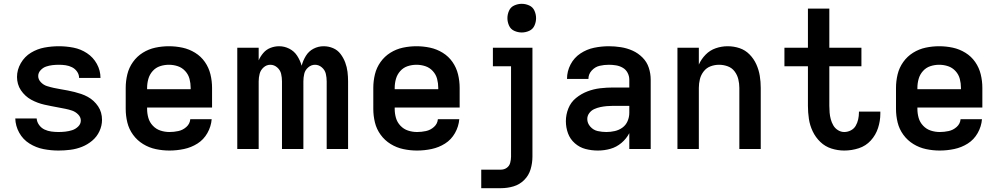

<svg xmlns="http://www.w3.org/2000/svg" viewBox="-20 -780 5224 1005"><path d="M286 8Q318 8 349 4Q380 0 409 -11.5Q438 -23 462.5 -43.5Q487 -64 500.5 -93Q514 -122 514 -153Q514 -172 509 -190Q504 -208 493.5 -223.5Q483 -239 469.5 -251.5Q456 -264 439.5 -273Q423 -282 405.5 -288Q388 -294 370 -298.5Q352 -303 334 -306.5Q316 -310 297.5 -313Q279 -316 261 -320Q243 -324 225.5 -329.5Q208 -335 194 -349.5Q180 -364 180 -382Q180 -399 192.5 -412.5Q205 -426 221 -431.5Q237 -437 254 -439Q271 -441 288 -441Q306 -441 323.5 -438.5Q341 -436 357 -428Q373 -420 383.5 -405Q394 -390 394 -372H506Q506 -411 487 -445.5Q468 -480 435.5 -501.5Q403 -523 365 -530.5Q327 -538 288 -538Q250 -538 212.5 -531Q175 -524 142 -504Q109 -484 89 -449.5Q69 -415 69 -377Q69 -359 74 -341Q79 -323 89.5 -307.5Q100 -292 113.5 -279.5Q127 -267 143.5 -258Q160 -249 177.5 -242.5Q195 -236 213 -232Q231 -228 249 -224.5Q267 -221 285.5 -217.5Q304 -214 322 -210.5Q340 -207 357.5 -201Q375 -195 389 -181Q403 -167 403 -149Q403 -131 389 -117.5Q375 -104 357.5 -98.5Q340 -93 322 -91Q304 -89 286 -89Q268 -89 249 -91.5Q230 -94 213 -102Q196 -110 184.5 -126Q173 -142 172 -160H60Q61 -121 80.5 -85.5Q100 -50 134.5 -28.5Q169 -7 208 0.5Q247 8 286 8Z M867 8Q905 8 943 0Q981 -8 1013.5 -28.5Q1046 -49 1065.5 -83.5Q1085 -118 1088 -156H976Q974 -132 955.5 -115.5Q937 -99 913.5 -94Q890 -89 867 -89Q843 -89 820 -96.5Q797 -104 780 -122Q763 -140 756.5 -163Q750 -186 750 -210V-217H1090V-320Q1090 -356 1081.5 -391Q1073 -426 1052.5 -455.5Q1032 -485 1001 -504Q970 -523 935 -530.5Q900 -538 864 -538Q828 -538 793 -530.5Q758 -523 727.5 -504Q697 -485 676 -455.5Q655 -426 646.5 -391Q638 -356 638 -320V-210Q638 -174 646.5 -139Q655 -104 676.5 -74.5Q698 -45 729 -26Q760 -7 795.5 0.5Q831 8 867 8ZM978 -313H750V-320Q750 -344 756.5 -367Q763 -390 779 -408Q795 -426 817.5 -433.5Q840 -441 864 -441Q888 -441 910.5 -433.5Q933 -426 949.5 -408Q966 -390 972 -367Q978 -344 978 -320Z M1222 0H1334V-354Q1334 -374 1339 -393.5Q1344 -413 1359.5 -427Q1375 -441 1395 -441Q1415 -441 1431 -427Q1447 -413 1451.5 -393.5Q1456 -374 1456 -354V0H1568V-354Q1568 -374 1572.5 -393.5Q1577 -413 1593 -427Q1609 -441 1629 -441Q1649 -441 1665 -427Q1681 -413 1685.5 -393.5Q1690 -374 1690 -354V0H1802V-354Q1802 -379 1799 -404Q1796 -429 1787 -453Q1778 -477 1762.5 -497.5Q1747 -518 1723.5 -528Q1700 -538 1674 -538Q1646 -538 1621 -525Q1596 -512 1581 -487.5Q1566 -463 1559 -436Q1551 -464 1535.5 -488Q1520 -512 1494.5 -525Q1469 -538 1441 -538Q1418 -538 1396 -529.5Q1374 -521 1358.5 -503Q1343 -485 1334 -464V-530H1222Z M2163 8Q2201 8 2239 0Q2277 -8 2309.5 -28.5Q2342 -49 2361.5 -83.5Q2381 -118 2384 -156H2272Q2270 -132 2251.5 -115.5Q2233 -99 2209.5 -94Q2186 -89 2163 -89Q2139 -89 2116 -96.5Q2093 -104 2076 -122Q2059 -140 2052.5 -163Q2046 -186 2046 -210V-217H2386V-320Q2386 -356 2377.5 -391Q2369 -426 2348.5 -455.5Q2328 -485 2297 -504Q2266 -523 2231 -530.5Q2196 -538 2160 -538Q2124 -538 2089 -530.5Q2054 -523 2023.5 -504Q1993 -485 1972 -455.5Q1951 -426 1942.5 -391Q1934 -356 1934 -320V-210Q1934 -174 1942.5 -139Q1951 -104 1972.5 -74.5Q1994 -45 2025 -26Q2056 -7 2091.5 0.5Q2127 8 2163 8ZM2274 -313H2046V-320Q2046 -344 2052.5 -367Q2059 -390 2075 -408Q2091 -426 2113.5 -433.5Q2136 -441 2160 -441Q2184 -441 2206.5 -433.5Q2229 -426 2245.5 -408Q2262 -390 2268 -367Q2274 -344 2274 -320Z M2499 205H2602Q2636 205 2668 195.5Q2700 186 2724 162Q2748 138 2757.5 105.5Q2767 73 2767 40V-530H2560V-433H2655V40Q2655 56 2650.5 72.5Q2646 89 2632.5 98.5Q2619 108 2602 108H2499ZM2711 -610Q2731 -610 2750 -618.5Q2769 -627 2777.5 -646Q2786 -665 2786 -685Q2786 -705 2777.5 -724Q2769 -743 2750 -751.5Q2731 -760 2711 -760Q2691 -760 2672 -751.5Q2653 -743 2644.5 -724Q2636 -705 2636 -685Q2636 -665 2644.5 -646Q2653 -627 2672 -618.5Q2691 -610 2711 -610Z M3110 8Q3143 8 3175 -1Q3207 -10 3233 -32Q3259 -54 3274 -83V0H3386V-363Q3386 -395 3376 -425.5Q3366 -456 3343 -479Q3320 -502 3291 -515Q3262 -528 3230 -533Q3198 -538 3167 -538Q3128 -538 3089.5 -530Q3051 -522 3018 -500Q2985 -478 2966.5 -442.5Q2948 -407 2948 -368V-367H3060Q3060 -367 3060 -367Q3060 -367 3060 -367Q3060 -392 3077.5 -411Q3095 -430 3118.5 -435.5Q3142 -441 3167 -441Q3185 -441 3204 -438Q3223 -435 3239.5 -425.5Q3256 -416 3265 -399Q3274 -382 3274 -363V-322H3190Q3156 -322 3121.5 -318Q3087 -314 3054.5 -301.5Q3022 -289 2995 -267Q2968 -245 2955 -212.5Q2942 -180 2942 -146Q2942 -113 2953 -82.5Q2964 -52 2989 -30Q3014 -8 3045.5 0Q3077 8 3109 8ZM3154 -89Q3131 -89 3108.5 -94Q3086 -99 3070 -117Q3054 -135 3054 -157Q3054 -174 3064.5 -188Q3075 -202 3090.5 -209Q3106 -216 3122.5 -219.5Q3139 -223 3156 -224.5Q3173 -226 3190 -226H3274V-189Q3274 -167 3265 -146Q3256 -125 3238 -112Q3220 -99 3198 -94Q3176 -89 3154 -89Z M3526 0H3638V-320Q3638 -343 3643.5 -365.5Q3649 -388 3663.5 -406.5Q3678 -425 3699.5 -433Q3721 -441 3744 -441Q3767 -441 3789 -433Q3811 -425 3825 -406.5Q3839 -388 3844.5 -365.5Q3850 -343 3850 -320V0H3962V-320Q3962 -352 3957 -383Q3952 -414 3939 -443Q3926 -472 3903.5 -495Q3881 -518 3851 -528Q3821 -538 3789 -538Q3757 -538 3726.5 -527.5Q3696 -517 3673.5 -494Q3651 -471 3638 -442V-530H3526Z M4399 8Q4438 8 4475 -4Q4512 -16 4538 -44.5Q4564 -73 4576 -110Q4588 -147 4588 -185Q4588 -191 4588 -196H4476Q4476 -193 4476 -191Q4476 -173 4472 -155Q4468 -137 4459 -121.5Q4450 -106 4433.5 -97.5Q4417 -89 4399 -89Q4382 -89 4366.5 -98.5Q4351 -108 4342 -123.5Q4333 -139 4328.5 -156Q4324 -173 4322.5 -190.5Q4321 -208 4321 -226V-433H4489V-530H4321V-735H4209V-530H4086V-433H4209V-226Q4209 -192 4214 -158Q4219 -124 4234 -92.5Q4249 -61 4274 -37Q4299 -13 4332 -2.5Q4365 8 4399 8Z M4899 8Q4937 8 4975 0Q5013 -8 5045.5 -28.5Q5078 -49 5097.5 -83.5Q5117 -118 5120 -156H5008Q5006 -132 4987.5 -115.5Q4969 -99 4945.5 -94Q4922 -89 4899 -89Q4875 -89 4852 -96.5Q4829 -104 4812 -122Q4795 -140 4788.5 -163Q4782 -186 4782 -210V-217H5122V-320Q5122 -356 5113.5 -391Q5105 -426 5084.5 -455.5Q5064 -485 5033 -504Q5002 -523 4967 -530.5Q4932 -538 4896 -538Q4860 -538 4825 -530.5Q4790 -523 4759.5 -504Q4729 -485 4708 -455.5Q4687 -426 4678.5 -391Q4670 -356 4670 -320V-210Q4670 -174 4678.5 -139Q4687 -104 4708.5 -74.5Q4730 -45 4761 -26Q4792 -7 4827.5 0.5Q4863 8 4899 8ZM5010 -313H4782V-320Q4782 -344 4788.5 -367Q4795 -390 4811 -408Q4827 -426 4849.5 -433.5Q4872 -441 4896 -441Q4920 -441 4942.5 -433.5Q4965 -426 4981.5 -408Q4998 -390 5004 -367Q5010 -344 5010 -320Z"/></svg>

Font: Iosevka Sparkle Semibold
Style: Regular
Weight: 600
Designer: Belleve Invis
Foundry: Belleve Invis
Version: Version 4.5.0; ttfautohint (v1.8.3)